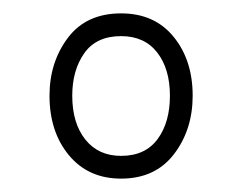

<svg xmlns="http://www.w3.org/2000/svg" viewBox="-20 -578 362 287"><path d="M161 -311Q112 -311 83 -346Q54 -381 54 -435Q54 -485 81.5 -521.5Q109 -558 161 -558Q211 -558 239.5 -523Q268 -488 268 -435Q268 -384 240 -347.5Q212 -311 161 -311ZM161 -345Q197 -345 215.5 -370Q234 -395 234 -435Q234 -475 215 -499.5Q196 -524 161 -524Q124 -524 106 -498.5Q88 -473 88 -435Q88 -394 107.5 -369.5Q127 -345 161 -345Z"/></svg>

Font: Noto Sans Condensed ExtraLight
Style: Italic
Weight: 200
Width: 3
Italic angle: -12°
Designer: Monotype Design Team
Foundry: Monotype Imaging Inc.
Version: Version 2.013; ttfautohint (v1.8.4.7-5d5b)